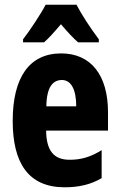

<svg xmlns="http://www.w3.org/2000/svg" viewBox="-20 -786 509 816"><path d="M305 -766H174C155 -729 107 -656 78 -619V-606H167C186 -622 210 -649 239 -683C267 -650 291 -624 312 -606H400V-619C362 -670 328 -722 305 -766ZM240 -559C104 -559 34 -456 34 -272C34 -94 100 10 255 10C315 10 367 -2 412 -29V-148C364 -118 324 -107 276 -107C209 -107 177 -145 176 -231H439V-309C439 -466 367 -559 240 -559ZM243 -446C281 -446 304 -408 304 -334H177C178 -415 204 -446 243 -446Z"/></svg>

Font: Noto Sans Armenian ExtraCondensed ExtraBold
Style: Regular
Weight: 800
Width: 2
Designer: Monotype Design Team
Foundry: Monotype Imaging Inc.
Version: Version 2.008